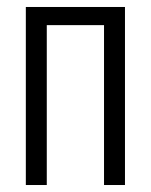

<svg xmlns="http://www.w3.org/2000/svg" viewBox="-20 -530 432 550"><path d="M54 0V-510H338V0H278V-458H114V0Z"/></svg>

Font: Saira ExtraCondensed
Style: Regular
Weight: 400
Width: 2
Designer: Hector Gatti with collaboration of the Omnibus-Type team
Foundry: Omnibus-Type
Version: Version 1.101